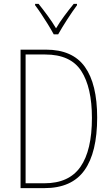

<svg xmlns="http://www.w3.org/2000/svg" viewBox="-20 -1063 578 990"><path d="M481 -457Q481 -277 415.5 -185Q350 -93 209 -93H86V-807H217Q354 -807 417.5 -718.5Q481 -630 481 -457ZM454 -455Q454 -612 399 -697Q344 -782 213 -782H112V-118H209Q336 -118 395 -203Q454 -288 454 -455ZM257 -886Q244 -910 226.5 -938.5Q209 -967 191.5 -993Q174 -1019 161 -1036V-1043H179Q200 -1017 225 -983Q250 -949 269 -917Q288 -949 311 -980Q334 -1011 360 -1043H377V-1036Q354 -1005 326.5 -962.5Q299 -920 280 -886Z"/></svg>

Font: Noto Sans Telugu UI Condensed Thin
Style: Regular
Weight: 100
Width: 3
Designer: Jelle Bosma - Monotype Design Team
Foundry: Monotype Imaging Inc.
Version: Version 2.005; ttfautohint (v1.8.4.7-5d5b)